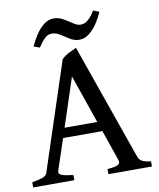

<svg xmlns="http://www.w3.org/2000/svg" viewBox="-89 -880 784 949"><g transform="rotate(-10 303.0 -405.0)"><path d="M188 -214.8 136.2 -59.1Q131.3 -43.9 148.9 -37.1Q166.5 -30.3 206.5 -25.9V0H0V-25.9Q33.2 -31.7 52.2 -38.1Q71.3 -44.4 76.2 -59.1L253.9 -599.1Q269 -613.8 290 -624.8Q311 -635.7 328.1 -643.1L533.2 -59.1Q538.1 -45.4 551.3 -37.6Q564.5 -29.8 596.2 -25.9V0H377.9V-25.9Q415.5 -28.3 429.9 -35.6Q444.3 -43 439 -59.1L385.3 -214.8ZM368.2 -263.7 284.2 -506.8 204.1 -263.7ZM473.1 -797.9Q461.9 -771.5 443.8 -743.9Q425.8 -716.3 402.6 -697.8Q379.4 -679.2 352.5 -679.2Q328.1 -679.2 306.4 -692.6Q284.7 -706.1 263.9 -719.5Q243.2 -732.9 222.7 -732.9Q202.1 -732.9 186.3 -717.5Q170.4 -702.1 152.8 -674.8L123 -686Q134.8 -712.4 152.6 -740Q170.4 -767.6 193.6 -786.4Q216.8 -805.2 243.7 -805.2Q270 -805.2 292.7 -791.7Q315.4 -778.3 335.2 -764.9Q355 -751.5 372.6 -751.5Q409.2 -751.5 443.4 -810.1Z"/></g></svg>

Font: Gentium Book Plus
Style: Regular
Weight: 400
Designer: Victor Gaultney, Annie Olsen, Iska Routamaa, Becca Hirsbrunner
Foundry: SIL International
Version: Version 6.101